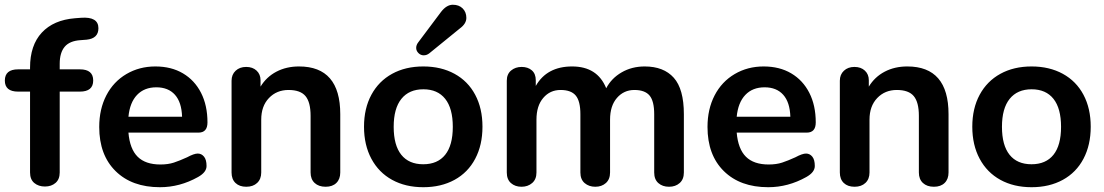

<svg xmlns="http://www.w3.org/2000/svg" viewBox="-27 -781 4653 809"><path d="M224.6 -512.2V-488.8H309.6Q365.7 -488.8 365.7 -441.9Q365.7 -395 309.6 -395H224.6V-54.2Q224.6 -25.4 207 -10.3Q189.5 4.9 162.4 4.9Q135.3 4.9 117.4 -10Q99.6 -24.9 99.6 -54.2V-395H49.3Q-6.8 -395 -6.6 -441.9Q-6.3 -488.8 49.3 -488.8H99.6V-496.1Q99.6 -590.3 149.2 -643.6Q198.7 -696.8 288.6 -704.1L314.5 -706.1Q387.7 -711.4 387.7 -662.1Q387.7 -619.1 338.4 -613.8L312.5 -611.8Q266.6 -608.9 245.6 -584Q224.6 -559.1 224.6 -512.2Z M514.2 -289.1H740.2Q738.3 -350.1 710.2 -381.6Q682.1 -413.1 631.6 -413.1Q581.1 -413.1 550.5 -381.1Q520 -349.1 514.2 -289.1ZM807.6 -35.2Q731 7.8 647 7.8Q528.8 7.8 460 -60.1Q391.1 -127.9 391.1 -246.1Q391.1 -321.3 421.1 -379.2Q451.2 -437 505.6 -469Q560.1 -501 627.4 -501Q694.8 -501 743.9 -471.9Q793 -442.9 820.1 -389.9Q847.2 -336.9 847.2 -265.1Q847.2 -222.2 809.1 -222.2H514.2Q520 -153.3 553 -120.6Q585.9 -87.9 648.9 -87.9Q681.2 -87.9 705.6 -95.9Q730 -104 761.2 -118.2Q791 -134.3 806.6 -134Q822.3 -133.8 832.8 -120.8Q843.3 -107.9 843.3 -81.5Q843.3 -55.2 807.6 -35.2Z M1232.9 -501Q1406.7 -501 1406.7 -299.8V-54.2Q1406.7 -26.4 1390.4 -10.3Q1374 5.9 1345 5.9Q1315.9 5.9 1298.8 -10Q1281.7 -25.9 1281.7 -54.2V-293Q1281.7 -350.1 1260.3 -376Q1238.8 -401.9 1188.7 -401.9Q1138.7 -401.9 1106.2 -367.9Q1073.7 -334 1073.7 -276.9V-54.2Q1073.7 -26.4 1056.6 -10.3Q1039.6 5.9 1010.7 5.9Q981.9 5.9 965.3 -10Q948.7 -25.9 948.7 -54.2V-440.9Q948.7 -466.8 965.8 -482.9Q982.9 -499 1010.3 -499Q1037.6 -499 1054.2 -483.4Q1070.8 -467.8 1070.8 -442.9V-416Q1095.7 -457 1137.7 -479Q1179.7 -501 1232.9 -501Z M1848.9 -128.9Q1880.9 -168.9 1880.9 -246.6Q1880.9 -324.2 1848.9 -364.5Q1816.9 -404.8 1756.8 -404.8Q1696.8 -404.8 1664.3 -364.5Q1631.8 -324.2 1631.8 -246.6Q1631.8 -168.9 1663.8 -128.9Q1695.8 -88.9 1756.3 -88.9Q1816.9 -88.9 1848.9 -128.9ZM1537.8 -112.1Q1506.8 -169.9 1506.8 -247.1Q1506.8 -324.2 1537.8 -381.6Q1568.8 -439 1625.2 -470Q1681.6 -501 1756.6 -501Q1831.5 -501 1888.2 -470Q1944.8 -439 1975.3 -381.6Q2005.9 -324.2 2005.9 -247.1Q2005.9 -169.9 1975.3 -112.1Q1944.8 -54.2 1888.2 -23.2Q1831.5 7.8 1756.6 7.8Q1681.6 7.8 1625.2 -23.2Q1568.8 -54.2 1537.8 -112.1ZM1734.9 -602.1 1831.5 -731Q1854.5 -760.7 1880.6 -761Q1906.7 -761.2 1922.4 -745.6Q1938 -730 1938 -705.6Q1938 -681.2 1910.6 -661.1L1781.7 -556.2Q1771 -547.9 1758.3 -547.9Q1745.6 -547.9 1736.1 -557.4Q1726.6 -566.9 1726.6 -579.1Q1726.6 -591.3 1734.9 -602.1Z M2527.3 -409.2Q2549.3 -451.2 2592.3 -476.1Q2635.3 -501 2689.5 -501Q2769.5 -501 2812 -453.4Q2854.5 -405.8 2854.5 -299.8V-54.2Q2854.5 -25.4 2836.9 -9.8Q2819.3 5.9 2792 5.9Q2764.6 5.9 2747.1 -9.5Q2729.5 -24.9 2729.5 -54.2V-299.8Q2729.5 -355 2710 -378.4Q2690.4 -401.9 2646 -401.9Q2601.6 -401.9 2572.5 -368.4Q2543.5 -335 2543.5 -276.9V-54.2Q2543.5 -25.4 2525.9 -9.8Q2508.3 5.9 2481.4 5.9Q2454.6 5.9 2436.5 -9.5Q2418.5 -24.9 2418.5 -54.2V-299.8Q2418.5 -355 2398.9 -378.4Q2379.4 -401.9 2335 -401.9Q2290.5 -401.9 2262 -368.4Q2233.4 -335 2233.4 -276.9V-54.2Q2233.4 -25.4 2215.3 -9.8Q2197.3 5.9 2170.4 5.9Q2143.6 5.9 2126 -9.5Q2108.4 -24.9 2108.4 -54.2V-440.9Q2108.4 -468.8 2126.5 -483.9Q2144.5 -499 2170.9 -499Q2197.3 -499 2213.9 -484.6Q2230.5 -470.2 2230.5 -442.9V-418.9Q2277.3 -501 2383.8 -501Q2490.2 -501 2527.3 -409.2Z M3077.1 -289.1H3303.2Q3301.3 -350.1 3273.2 -381.6Q3245.1 -413.1 3194.6 -413.1Q3144 -413.1 3113.5 -381.1Q3083 -349.1 3077.1 -289.1ZM3370.6 -35.2Q3293.9 7.8 3210 7.8Q3091.8 7.8 3022.9 -60.1Q2954.1 -127.9 2954.1 -246.1Q2954.1 -321.3 2984.1 -379.2Q3014.2 -437 3068.6 -469Q3123 -501 3190.4 -501Q3257.8 -501 3306.9 -471.9Q3356 -442.9 3383.1 -389.9Q3410.2 -336.9 3410.2 -265.1Q3410.2 -222.2 3372.1 -222.2H3077.1Q3083 -153.3 3116 -120.6Q3148.9 -87.9 3211.9 -87.9Q3244.1 -87.9 3268.6 -95.9Q3293 -104 3324.2 -118.2Q3354 -134.3 3369.6 -134Q3385.3 -133.8 3395.8 -120.8Q3406.2 -107.9 3406.2 -81.5Q3406.2 -55.2 3370.6 -35.2Z M3795.9 -501Q3969.7 -501 3969.7 -299.8V-54.2Q3969.7 -26.4 3953.4 -10.3Q3937 5.9 3908 5.9Q3878.9 5.9 3861.8 -10Q3844.7 -25.9 3844.7 -54.2V-293Q3844.7 -350.1 3823.2 -376Q3801.8 -401.9 3751.7 -401.9Q3701.7 -401.9 3669.2 -367.9Q3636.7 -334 3636.7 -276.9V-54.2Q3636.7 -26.4 3619.6 -10.3Q3602.5 5.9 3573.7 5.9Q3544.9 5.9 3528.3 -10Q3511.7 -25.9 3511.7 -54.2V-440.9Q3511.7 -466.8 3528.8 -482.9Q3545.9 -499 3573.2 -499Q3600.6 -499 3617.2 -483.4Q3633.8 -467.8 3633.8 -442.9V-416Q3658.7 -457 3700.7 -479Q3742.7 -501 3795.9 -501Z M4411.9 -128.9Q4443.8 -168.9 4443.8 -246.6Q4443.8 -324.2 4411.9 -364.5Q4379.9 -404.8 4319.8 -404.8Q4259.8 -404.8 4227.3 -364.5Q4194.8 -324.2 4194.8 -246.6Q4194.8 -168.9 4226.8 -128.9Q4258.8 -88.9 4319.3 -88.9Q4379.9 -88.9 4411.9 -128.9ZM4100.8 -112.1Q4069.8 -169.9 4069.8 -247.1Q4069.8 -324.2 4100.8 -381.6Q4131.8 -439 4188.2 -470Q4244.6 -501 4319.6 -501Q4394.5 -501 4451.2 -470Q4507.8 -439 4538.3 -381.6Q4568.8 -324.2 4568.8 -247.1Q4568.8 -169.9 4538.3 -112.1Q4507.8 -54.2 4451.2 -23.2Q4394.5 7.8 4319.6 7.8Q4244.6 7.8 4188.2 -23.2Q4131.8 -54.2 4100.8 -112.1Z"/></svg>

Font: Nunito-Bold
Style: Bold
Weight: 700
Designer: Vernon Adams
Foundry: newtypography
Version: Version 3.000